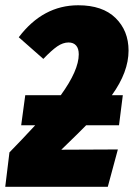

<svg xmlns="http://www.w3.org/2000/svg" viewBox="-46 -716 513 736"><path d="M446.8 -522Q446.8 -439.9 382.8 -351.1H424.8L410.2 -235.8H284.2Q264.2 -214.8 189 -142.1L405.8 -143.1L367.2 0H-25.9L-9.8 -131.8Q38.1 -180.7 88.9 -235.8H35.2L50.8 -351.1H187Q255.9 -446.3 255.9 -507.8Q255.9 -530.3 245.6 -541.7Q235.4 -553.2 216.8 -553.2Q195.3 -553.2 173.3 -538.1Q151.4 -522.9 120.1 -490.2L25.9 -573.2Q118.7 -695.8 253.9 -695.8Q347.2 -695.8 397 -647Q446.8 -598.1 446.8 -522Z"/></svg>

Font: Fira Sans Compressed Heavy
Style: Italic
Weight: 900
Width: 3
Italic angle: -8°
Designer: Carrois Corporate & Edenspiekermann AG
Foundry: Carrois Corporate GbR & Edenspiekermann AG
Version: Version 4.203;PS 004.203;hotconv 1.0.88;makeotf.lib2.5.64775